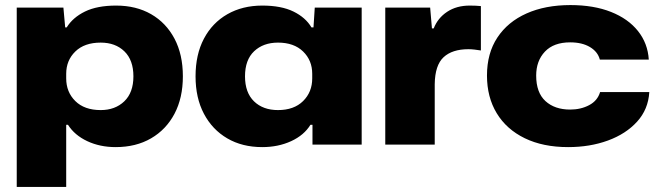

<svg xmlns="http://www.w3.org/2000/svg" viewBox="-20 -570 2604 757"><path d="M46 167V-540H230L237 -462H243Q267 -501 315 -524.5Q363 -548 438 -548Q517 -548 576 -514Q635 -480 668 -417.5Q701 -355 701 -269Q701 -184 668 -121.5Q635 -59 575.5 -24.5Q516 10 436 10Q374 10 324 -13.5Q274 -37 248 -78H241V167ZM377 -136Q434 -136 470 -170.5Q506 -205 506 -269Q506 -333 470.5 -367.5Q435 -402 377 -402Q313 -402 277 -367Q241 -332 241 -279V-261Q241 -207 277 -171.5Q313 -136 377 -136Z M1014 10Q935 10 876 -24.5Q817 -59 784 -121.5Q751 -184 751 -269Q751 -355 784 -417.5Q817 -480 876.5 -514Q936 -548 1014 -548Q1089 -548 1137 -524.5Q1185 -501 1208 -462H1216L1221 -540H1406V0H1212V-78H1204Q1179 -37 1128 -13.5Q1077 10 1014 10ZM1076 -136Q1139 -136 1175 -171.5Q1211 -207 1211 -261V-279Q1211 -332 1175 -367Q1139 -402 1076 -402Q1018 -402 982 -368Q946 -334 946 -269Q946 -205 981.5 -170.5Q1017 -136 1076 -136Z M1499 0V-540H1676L1683 -458H1690Q1706 -499 1743 -523.5Q1780 -548 1832 -548Q1845 -548 1855.5 -547.5Q1866 -547 1876 -546V-371Q1864 -373 1851 -374.5Q1838 -376 1827 -376Q1763 -376 1729 -344.5Q1695 -313 1694 -238V0Z M2220 10Q2121 10 2049 -25Q1977 -60 1938.5 -123.5Q1900 -187 1900 -272Q1900 -360 1941 -422Q1982 -484 2056 -517Q2130 -550 2229 -550Q2321 -550 2389 -523Q2457 -496 2495.5 -447.5Q2534 -399 2538 -335H2345Q2337 -366 2306 -384.5Q2275 -403 2228 -403Q2163 -403 2128.5 -366.5Q2094 -330 2094 -272Q2094 -205 2130.5 -171.5Q2167 -138 2228 -138Q2270 -138 2303 -155.5Q2336 -173 2346 -207H2540Q2536 -139 2492 -90.5Q2448 -42 2377 -16Q2306 10 2220 10Z"/></svg>

Font: Mona Sans Expanded ExtraBold
Style: Regular
Weight: 800
Width: 7
Designer: Deni Anggara
Foundry: GitHub
Version: Version 1.001; ttfautohint (v1.8.4.7-5d5b);gftools[0.9.33]